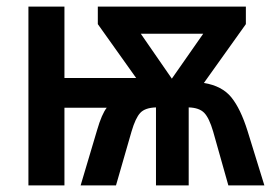

<svg xmlns="http://www.w3.org/2000/svg" viewBox="-20 -561 825 581"><path d="M724 -488 597 -310Q652 -301 680 -266.5Q708 -232 729 -165L780 0H671L625 -163Q613 -204 598 -219.5Q583 -235 551 -236V0H452V-236Q419 -235 404.5 -219.5Q390 -204 378 -163L331 0H224L274 -168Q288 -216 303 -235H175V0H66V-541H175V-325H392L276 -488V-541H724ZM406 -459 500 -323 595 -459Z"/></svg>

Font: Noto Sans Display Medium Narrow
Style: Regular
Weight: 500
Width: 4
Designer: Monotype Design team
Foundry: Monotype Imaging Inc.
Version: Version 1.000